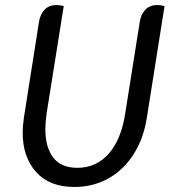

<svg xmlns="http://www.w3.org/2000/svg" viewBox="-20 -730 675 762"><path d="M70 -204Q70 -229 75 -264L135 -645Q140 -674 157.5 -692Q175 -710 203 -710Q218 -710 233 -706L165 -280Q160 -243 160 -217Q160 -146 191 -105Q222 -64 287 -64Q362 -64 411.5 -120Q461 -176 477 -280L535 -645Q540 -674 557.5 -692Q575 -710 603 -710Q618 -710 633 -706L563 -264Q550 -180 510 -117.5Q470 -55 409.5 -21.5Q349 12 275 12Q176 12 123 -47.5Q70 -107 70 -204Z"/></svg>

Font: Thasadith
Style: Bold Italic
Weight: 700
Italic angle: -9°
Designer: Cadson Demak Co.,Ltd.
Foundry: Cadson Demak Co.,Ltd.
Version: Version 1.000; ttfautohint (v1.6)